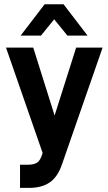

<svg xmlns="http://www.w3.org/2000/svg" viewBox="-20 -748 521 922"><path d="M472.7 -519.5 276.4 44.9Q255.9 102.5 218.8 127.9Q180.7 154.3 119.1 154.3H76.2V43H115.2Q143.6 43 159.2 32.2Q173.8 21.5 182.6 -6.8L184.6 -13.7L8.8 -519.5H139.6L242.2 -193.4L345.7 -519.5ZM194.3 -727.5H285.2L400.4 -577.1H303.7L240.2 -655.3L176.8 -577.1H79.1Z"/></svg>

Font: Dinish
Style: Bold
Weight: 700
Designer: Bert Driehuis
Foundry: Playbeing
Version: Version 3.006; git-39231f3c-release